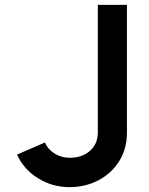

<svg xmlns="http://www.w3.org/2000/svg" viewBox="-20 -753 613 791"><path d="M267 18Q196 18 137 -18.5Q78 -55 50 -116L165 -166Q177 -138 205 -120.5Q233 -103 268 -103Q318 -103 350.5 -131.5Q383 -160 383 -208V-733H503V-207Q503 -140 471 -89Q439 -38 385 -10Q331 18 267 18Z"/></svg>

Font: SUIT
Style: Bold
Weight: 700
Designer: Sunn Youn; Korean Glyphs from Source Han Sans (Sandoll Communications; Soo-young Jang, Joo-yeon Kang)
Foundry: Sunn
Version: Version 1.150